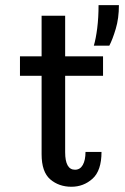

<svg xmlns="http://www.w3.org/2000/svg" viewBox="-20 -720 490 750"><path d="M142.5 -117.5V-424H58V-500H142.5V-658.5H234.5V-500H382.5V-424H234.5V-125.5Q234.5 -57 273 -57Q293 -57 303.5 -75.8Q314 -94.5 314 -126.5H376.5Q376.5 -53.5 341.5 -22Q306.5 9.5 259 9.5Q210 9.5 176.2 -19.5Q142.5 -48.5 142.5 -117.5ZM346.5 -541.5Q354.5 -568.5 359.8 -610Q365 -651.5 365 -700H444.5Q444.5 -648.5 432.2 -607.5Q420 -566.5 407 -541.5Z"/></svg>

Font: Trispace Condensed
Style: Regular
Weight: 400
Width: 3
Designer: Tyler Finck
Foundry: Etcetera Type Company
Version: Version 1.210; ttfautohint (v1.8.3)